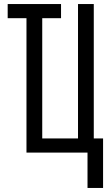

<svg xmlns="http://www.w3.org/2000/svg" viewBox="-20 -755 540 950"><path d="M413 175V0H111V-665H18V-735H282V-665H189V-70H366V-735H444V-70H490V175Z"/></svg>

Font: Iosevka Curly
Style: Regular
Weight: 400
Monospace: yes
Designer: Belleve Invis
Foundry: Belleve Invis
Version: Version 22.1.2; ttfautohint (v1.8.4)